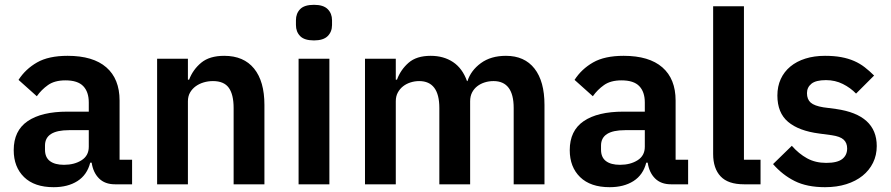

<svg xmlns="http://www.w3.org/2000/svg" viewBox="-20 -766 3703 798"><path d="M458 0Q416 0 391.5 -24.5Q367 -49 361 -90H355Q342 -39 302 -13.5Q262 12 203 12Q123 12 80 -30Q37 -72 37 -142Q37 -223 95 -262.5Q153 -302 260 -302H349V-340Q349 -384 326 -408Q303 -432 252 -432Q207 -432 179.5 -412.5Q152 -393 133 -366L57 -434Q86 -479 134 -506.5Q182 -534 261 -534Q367 -534 422 -486Q477 -438 477 -348V-102H529V0ZM246 -81Q289 -81 319 -100Q349 -119 349 -156V-225H267Q167 -225 167 -161V-144Q167 -112 187.5 -96.5Q208 -81 246 -81Z M633 0V-522H761V-435H766Q782 -477 816.5 -505.5Q851 -534 912 -534Q993 -534 1036 -481Q1079 -428 1079 -330V0H951V-317Q951 -373 931 -401Q911 -429 865 -429Q845 -429 826.5 -423.5Q808 -418 793.5 -407.5Q779 -397 770 -381.5Q761 -366 761 -345V0Z M1285 -598Q1245 -598 1227.5 -616Q1210 -634 1210 -662V-682Q1210 -710 1227.5 -728Q1245 -746 1285 -746Q1324 -746 1342 -728Q1360 -710 1360 -682V-662Q1360 -634 1342 -616Q1324 -598 1285 -598ZM1221 -522H1349V0H1221Z M1497 0V-522H1625V-435H1630Q1645 -476 1678 -505Q1711 -534 1770 -534Q1824 -534 1863 -508Q1902 -482 1921 -429H1923Q1937 -473 1978.5 -503.5Q2020 -534 2083 -534Q2160 -534 2201.5 -481Q2243 -428 2243 -330V0H2115V-317Q2115 -429 2031 -429Q2012 -429 1994.5 -423.5Q1977 -418 1963.5 -407.5Q1950 -397 1942 -381.5Q1934 -366 1934 -345V0H1806V-317Q1806 -429 1722 -429Q1704 -429 1686.5 -423.5Q1669 -418 1655.5 -407.5Q1642 -397 1633.5 -381.5Q1625 -366 1625 -345V0Z M2769 0Q2727 0 2702.5 -24.5Q2678 -49 2672 -90H2666Q2653 -39 2613 -13.5Q2573 12 2514 12Q2434 12 2391 -30Q2348 -72 2348 -142Q2348 -223 2406 -262.5Q2464 -302 2571 -302H2660V-340Q2660 -384 2637 -408Q2614 -432 2563 -432Q2518 -432 2490.5 -412.5Q2463 -393 2444 -366L2368 -434Q2397 -479 2445 -506.5Q2493 -534 2572 -534Q2678 -534 2733 -486Q2788 -438 2788 -348V-102H2840V0ZM2557 -81Q2600 -81 2630 -100Q2660 -119 2660 -156V-225H2578Q2478 -225 2478 -161V-144Q2478 -112 2498.5 -96.5Q2519 -81 2557 -81Z M3072 0Q3006 0 2975 -33Q2944 -66 2944 -126V-740H3072V-102H3141V0Z M3409 12Q3334 12 3283 -13.5Q3232 -39 3193 -84L3271 -160Q3300 -127 3334.5 -108Q3369 -89 3414 -89Q3460 -89 3480.5 -105Q3501 -121 3501 -149Q3501 -172 3486.5 -185.5Q3472 -199 3437 -204L3385 -211Q3300 -222 3255.5 -259.5Q3211 -297 3211 -369Q3211 -407 3225 -437.5Q3239 -468 3265 -489.5Q3291 -511 3327.5 -522.5Q3364 -534 3409 -534Q3447 -534 3476.5 -528.5Q3506 -523 3530 -512.5Q3554 -502 3574 -486.5Q3594 -471 3613 -452L3538 -377Q3515 -401 3483 -417Q3451 -433 3413 -433Q3371 -433 3352.5 -418Q3334 -403 3334 -379Q3334 -353 3349.5 -339.5Q3365 -326 3402 -320L3455 -313Q3624 -289 3624 -159Q3624 -121 3608.5 -89.5Q3593 -58 3565 -35.5Q3537 -13 3497.5 -0.5Q3458 12 3409 12Z"/></svg>

Font: IBM Plex Sans Thai Looped SemiBold
Style: Regular
Weight: 600
Designer: Mike Abbink, Paul van der Laan, Pieter van Rosmalen, Ben Mitchell, Mark Frömberg
Foundry: Bold Monday
Version: Version 1.1